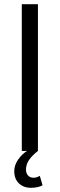

<svg xmlns="http://www.w3.org/2000/svg" viewBox="-20 -720 284 916"><path d="M48 97Q48 68 66 42Q84 16 109 0H161Q132 23 118 44Q104 65 104 89Q104 106 113.5 117Q123 128 140 128Q148 128 155.5 125.5Q163 123 170 119L183 164Q173 170 158 173Q143 176 128 176Q92 176 70 154.5Q48 133 48 97ZM84 -700H161V0H84Z"/></svg>

Font: Haskoy
Style: Regular
Weight: 400
Designer: Ertekin Erdin
Foundry: Ertekin Erdin
Version: Version 1.500